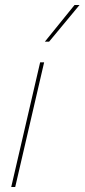

<svg xmlns="http://www.w3.org/2000/svg" viewBox="-20 -750 339 770"><path d="M279 -730H299L177 -583H160ZM157 -500 41 0H25L141 -500Z"/></svg>

Font: Elaine Sans Thin
Style: Italic
Weight: 250
Italic angle: -13°
Designer: Wei Huang
Foundry: Wei Huang
Version: Version 2.001;December 24, 2019;FontCreator 12.0.0.2547 64-b